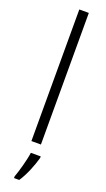

<svg xmlns="http://www.w3.org/2000/svg" viewBox="-187 -791 577 1042"><g transform="rotate(20 101.0 -269.5)"><path d="M129 0V-760H74V0ZM150 70V61H93C88 102 67 176 54 211V221H84C113 178 137 117 150 70Z"/></g></svg>

Font: Noto Sans Devanagari Condensed Light
Style: Regular
Weight: 300
Width: 3
Designer: Jelle Bosma - Monotype Design Team
Foundry: Monotype Imaging Inc.
Version: Version 2.004